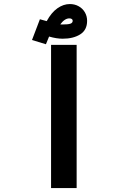

<svg xmlns="http://www.w3.org/2000/svg" viewBox="-20 -952 640 972"><path d="M368 -725V0H238.5V-725ZM142 -749.5 182 -854.5 216.5 -845Q240 -888.5 270.5 -910Q301 -931.5 333.5 -931.5Q358.5 -931.5 378.5 -920.2Q398.5 -909 409.8 -889.5Q421 -870 421 -846.5Q421 -800 386 -778Q351 -756 297.5 -756Q266 -756 228.5 -767L212.5 -728ZM348 -847Q348 -852 343.8 -855.5Q339.5 -859 331 -859Q307.5 -859 285 -828.5Q288.5 -828 294.5 -828Q324.5 -828 336.2 -832Q348 -836 348 -847Z"/></svg>

Font: JuliaMono ExtraBold
Style: Regular
Weight: 800
Monospace: yes
Designer: cormullion
Foundry: corm
Version: Version 0.055; ttfautohint (v1.8.4)